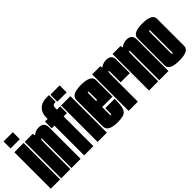

<svg xmlns="http://www.w3.org/2000/svg" viewBox="27 -1507 2233 2233"><g transform="rotate(-45 1144.0 -390.0)"><path d="M10 0V-600H162.5V0ZM10 -777H162.5V-662H10Z M180.5 0V-600H312L320 -568.5Q359 -604 413 -604Q500.5 -604 500.5 -517.5V0H349.5V-466Q349.5 -491.5 342 -491.5Q334.5 -491.5 333.2 -468Q332 -444.5 332 -393.5V0Z M558 0V-489.5H514V-600H558V-625.5Q558 -696.5 601.8 -740.8Q645.5 -785 728 -785H764.5V-674.5H754.5Q732 -674.5 721 -662.8Q710 -651 710 -624.5V-600H764.5V-489.5H710V0ZM779.5 0V-600H932V0ZM779.5 -777H932V-662H779.5Z M1111 4.5Q950 4.5 950 -81.5V-520Q950 -606 1112.2 -606Q1274.5 -606 1274.5 -520V-249.5H1103.5V-136.5Q1103.5 -108 1111 -108Q1118 -108 1119.5 -130.2Q1121 -152.5 1121 -214.5H1274.5Q1274.5 -149 1269 -106.2Q1263.5 -63.5 1247 -39.2Q1230.5 -15 1198 -5.2Q1165.5 4.5 1111 4.5ZM1103.5 -349H1121V-465Q1121 -492.5 1112.2 -492.5Q1103.5 -492.5 1103.5 -465Z M1459 -300.5V-466Q1459 -492.5 1451.5 -492.5Q1444 -492.5 1442.8 -469Q1441.5 -445.5 1441.5 -423V0H1290V-600H1424L1430 -572Q1471.5 -605 1522 -605Q1609.5 -605 1609.8 -526Q1610 -447 1610 -300.5Z M1625 0V-600H1756.5L1764.5 -568.5Q1803.5 -604 1857.5 -604Q1945 -604 1945 -517.5V0H1794V-466Q1794 -491.5 1786.5 -491.5Q1779 -491.5 1777.8 -468Q1776.5 -444.5 1776.5 -393.5V0Z M2120.5 4.5Q1960 4.5 1960 -77.5V-524.5Q1960 -606.5 2120.5 -606.5Q2281 -606.5 2281 -524.5V-77.5Q2281 4.5 2120.5 4.5ZM2120.5 -108Q2129 -108 2129 -134.5V-467Q2129 -494 2120.5 -494Q2112 -494 2112 -467V-134.5Q2112 -108 2120.5 -108Z"/></g></svg>

Font: Anybody UltraCondensed ExtraBold
Style: Regular
Weight: 800
Width: 1
Designer: Tyler Finck
Foundry: Etcetera Type Company
Version: Version 1.010; ttfautohint (v1.8.3) -l 8 -r 50 -G 200 -x 14 